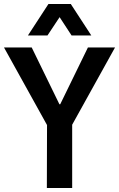

<svg xmlns="http://www.w3.org/2000/svg" viewBox="-23 -943 597 963"><path d="M212 0 213 -367 235 -276 -3 -705H136L275 -420H279L418 -705H554L316 -276L339 -367V0ZM117 -765 220 -923H332L435 -765H336L276 -857L215 -765Z"/></svg>

Font: Nunito Sans 7pt Condensed
Style: Bold
Weight: 700
Width: 3
Designer: Vernon Adams
Foundry: Vernon Adams
Version: Version 3.101;gftools[0.9.27]